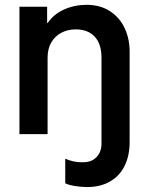

<svg xmlns="http://www.w3.org/2000/svg" viewBox="-20 -549 606 786"><path d="M59.6 -521.5H172.9V-455.1H175.3Q199.7 -490.7 241.5 -509.8Q283.2 -528.8 333 -529.3Q390.6 -529.3 430.7 -502.9Q470.7 -476.6 490.7 -433.1Q510.7 -389.6 510.7 -337.9V32.2Q510.7 87.4 490.7 128.9Q470.7 170.4 431.2 193.6Q391.6 216.8 335 216.8Q309.6 216.3 284.7 212.2Q259.8 208 247.1 201.2V100.6Q264.2 108.4 283 112.1Q301.8 115.7 316.4 115.2Q354 116.2 374.8 94.5Q395.5 72.8 395.5 39.1V-312.5Q395.5 -369.1 367.7 -398.9Q339.8 -428.7 290 -428.7Q257.3 -428.7 231.2 -415Q205.1 -401.4 189.9 -375.2Q174.8 -349.1 174.8 -312.5V0H59.6Z"/></svg>

Font: Reddit Sans Strawberry SemiBold
Style: Regular
Weight: 600
Designer: Stephen Hutchings
Foundry: Reddit
Version: Version 1.013